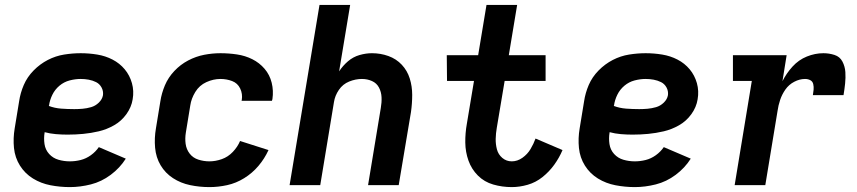

<svg xmlns="http://www.w3.org/2000/svg" viewBox="-20 -755 3496 783"><path d="M265 8Q307 8 350.5 -3Q394 -14 431.5 -42Q469 -70 493 -108L383 -155Q370 -136 350.5 -122Q331 -108 309 -102.5Q287 -97 265 -97Q241 -97 218.5 -103.5Q196 -110 180.5 -127Q165 -144 161.5 -167.5Q158 -191 162 -215V-216Q184 -210 208 -208Q232 -206 255 -206H256Q288 -206 319.5 -209Q351 -212 383 -219.5Q415 -227 445 -244Q475 -261 495.5 -289.5Q516 -318 521 -350Q527 -384 518 -416Q509 -448 488.5 -472.5Q468 -497 439 -512Q410 -527 376.5 -532.5Q343 -538 309 -538Q276 -538 241.5 -532.5Q207 -527 175 -510.5Q143 -494 117 -467.5Q91 -441 77 -408.5Q63 -376 58 -342L40 -232Q33 -191 37 -151.5Q41 -112 61.5 -79.5Q82 -47 114.5 -27Q147 -7 186 0.5Q225 8 265 8ZM283 -310Q256 -310 229.5 -312Q203 -314 179 -323L180 -325Q183 -347 193.5 -368.5Q204 -390 222.5 -405.5Q241 -421 264 -427Q287 -433 309 -433Q326 -433 342 -430Q358 -427 372 -420Q386 -413 394 -398.5Q402 -384 400 -367Q397 -350 383 -336.5Q369 -323 351.5 -318Q334 -313 317 -311.5Q300 -310 283 -310Z M834 8Q870 8 906.5 0Q943 -8 976 -28.5Q1009 -49 1034 -78.5Q1059 -108 1075 -143L959 -180Q949 -156 929.5 -135.5Q910 -115 884.5 -106Q859 -97 834 -97Q811 -97 789 -104Q767 -111 753.5 -128.5Q740 -146 737 -168.5Q734 -191 738 -215L756 -325Q760 -353 776.5 -380Q793 -407 821.5 -420Q850 -433 879 -433Q904 -433 926.5 -424.5Q949 -416 959.5 -394Q970 -372 966 -347L965 -344H1089Q1090 -347 1091 -351Q1096 -385 1088 -417.5Q1080 -450 1059 -474.5Q1038 -499 1009 -513.5Q980 -528 946.5 -533Q913 -538 879 -538Q846 -538 812.5 -531.5Q779 -525 747.5 -508.5Q716 -492 691 -465.5Q666 -439 652.5 -407Q639 -375 634 -342L616 -232Q609 -192 612.5 -152.5Q616 -113 635 -81Q654 -49 685.5 -28.5Q717 -8 755.5 0Q794 8 834 8Z M1161 0H1286L1342 -339Q1346 -365 1362 -388.5Q1378 -412 1404 -422.5Q1430 -433 1456 -433Q1478 -433 1497 -424.5Q1516 -416 1525.5 -398Q1535 -380 1536 -358.5Q1537 -337 1533 -315L1481 0H1606L1656 -298Q1661 -333 1661 -368Q1661 -403 1651 -435Q1641 -467 1618.5 -491Q1596 -515 1564 -526.5Q1532 -538 1497 -538Q1472 -538 1446 -530.5Q1420 -523 1399 -505Q1378 -487 1363 -464L1408 -735H1283Z M2067 8Q2099 8 2132 -1.5Q2165 -11 2192.5 -33Q2220 -55 2240.5 -83.5Q2261 -112 2274 -143L2164 -190Q2156 -168 2143.5 -147Q2131 -126 2110.5 -111.5Q2090 -97 2067 -97Q2045 -97 2028.5 -111Q2012 -125 2006.5 -146Q2001 -167 2001.5 -189Q2002 -211 2006 -234L2038 -425H2205V-530H2055L2089 -735H1964L1930 -530H1802L1803 -425H1913L1884 -251Q1877 -212 1877.5 -173.5Q1878 -135 1890.5 -100Q1903 -65 1929 -39Q1955 -13 1991.5 -2.5Q2028 8 2067 8Z M2569 8Q2611 8 2654.5 -3Q2698 -14 2735.5 -42Q2773 -70 2797 -108L2687 -155Q2674 -136 2654.5 -122Q2635 -108 2613 -102.5Q2591 -97 2569 -97Q2545 -97 2522.5 -103.5Q2500 -110 2484.5 -127Q2469 -144 2465.5 -167.5Q2462 -191 2466 -215V-216Q2488 -210 2512 -208Q2536 -206 2559 -206H2560Q2592 -206 2623.5 -209Q2655 -212 2687 -219.5Q2719 -227 2749 -244Q2779 -261 2799.5 -289.5Q2820 -318 2825 -350Q2831 -384 2822 -416Q2813 -448 2792.5 -472.5Q2772 -497 2743 -512Q2714 -527 2680.5 -532.5Q2647 -538 2613 -538Q2580 -538 2545.5 -532.5Q2511 -527 2479 -510.5Q2447 -494 2421 -467.5Q2395 -441 2381 -408.5Q2367 -376 2362 -342L2344 -232Q2337 -191 2341 -151.5Q2345 -112 2365.5 -79.5Q2386 -47 2418.5 -27Q2451 -7 2490 0.5Q2529 8 2569 8ZM2587 -310Q2560 -310 2533.5 -312Q2507 -314 2483 -323L2484 -325Q2487 -347 2497.5 -368.5Q2508 -390 2526.5 -405.5Q2545 -421 2568 -427Q2591 -433 2613 -433Q2630 -433 2646 -430Q2662 -427 2676 -420Q2690 -413 2698 -398.5Q2706 -384 2704 -367Q2701 -350 2687 -336.5Q2673 -323 2655.5 -318Q2638 -313 2621 -311.5Q2604 -310 2587 -310Z M2976 0H3101L3151 -303Q3154 -325 3161.5 -347.5Q3169 -370 3183 -390Q3197 -410 3219 -421.5Q3241 -433 3263 -433Q3275 -433 3284.5 -428Q3294 -423 3296.5 -412Q3299 -401 3298 -389.5Q3297 -378 3295 -367H3420Q3424 -391 3426.5 -414.5Q3429 -438 3427.5 -461Q3426 -484 3415.5 -504Q3405 -524 3383 -531Q3361 -538 3338 -538Q3304 -538 3270.5 -524.5Q3237 -511 3212 -483.5Q3187 -456 3171 -424L3188 -530H2969V-425H3046Z"/></svg>

Font: Iosevka Sparkle
Style: Bold Italic
Weight: 700
Italic angle: -9°
Designer: Belleve Invis
Foundry: Belleve Invis
Version: Version 4.5.0; ttfautohint (v1.8.3)